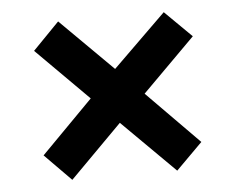

<svg xmlns="http://www.w3.org/2000/svg" viewBox="-40 -621 660 536"><g transform="rotate(-5 290.0 -353.0)"><path d="M437 -575 512 -501 364 -353 510 -205 436 -131 288 -278 142 -131 68 -206 213 -353 67 -499 141 -575 288 -429Z"/></g></svg>

Font: Noto Sans Syriac Eastern
Style: Bold
Weight: 700
Designer: Patrick Giasson and the Monotype Design Team
Foundry: Monotype Imaging Inc.
Version: Version 3.001